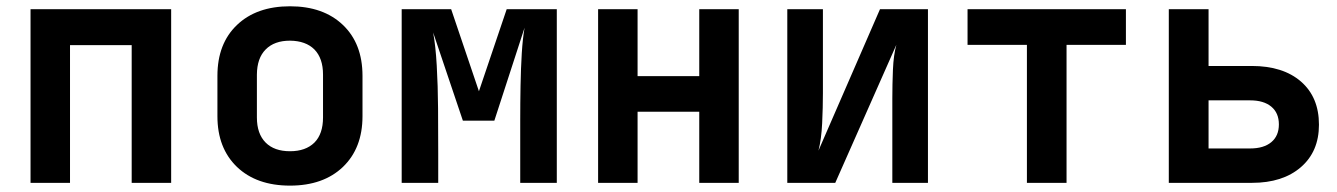

<svg xmlns="http://www.w3.org/2000/svg" viewBox="-20 -579 4234 608"><path d="M76.7 0V-549.8H522V0H397V-436H201.7V0Z M898.4 8.8Q792.5 8.8 730.5 -50.3Q668.5 -109.9 668.5 -210.9V-338.9Q668.5 -440.9 730.5 -500Q792.5 -559.1 898.4 -559.1Q1003.9 -559.1 1065.9 -500Q1127.9 -440.9 1127.9 -338.9V-210.9Q1127.9 -109.9 1065.9 -50.3Q1003.9 8.8 898.4 8.8ZM898.4 -100.1Q947.8 -100.1 975.6 -127.4Q1002.9 -154.8 1002.9 -207V-342.8Q1002.9 -394.5 975.6 -422.4Q948.2 -449.7 898.4 -450.2Q848.6 -450.2 821.3 -422.4Q793.9 -395 793.5 -342.8V-207Q793.5 -155.3 821.3 -127.4Q848.6 -100.1 898.4 -100.1Z M1252 0V-549.8H1408.7L1496.6 -290L1584.5 -549.8H1743.2V0H1627.4V-94.2Q1627.4 -143.1 1627.4 -198Q1627.4 -252.9 1628.4 -307.9Q1629.4 -362.8 1632.3 -410.4Q1635.3 -458 1641.1 -491.2L1545.4 -196.8H1445.8L1351.6 -476.1Q1359.4 -435.1 1363 -371.6Q1366.7 -308.1 1367.2 -235.6Q1367.7 -163.1 1367.7 -94.2V0Z M1874 0V-549.8H1999V-337.9H2194.3V-549.8H2319.3V0H2194.3V-225.1H1999V0Z M2473.1 0V-549.8H2585.9V-284.2Q2585.9 -239.3 2583.5 -188.7Q2581.1 -138.2 2571.8 -102.1L2766.6 -549.8H2918.5V0H2805.7V-267.1Q2805.7 -311 2807.6 -357.9Q2809.6 -404.8 2818.4 -437L2625 0Z M3231.9 0V-437H3043.9V-549.8H3545.4V-437H3357.4V0Z M3681.2 0V-549.8H3807.1V-370.1H3943.8Q4043 -370.1 4099.9 -320.6Q4156.7 -271 4156.7 -184.1Q4156.7 -99.1 4099.4 -49.6Q4042 0 3944.8 0ZM3807.1 -108.9H3939Q3981.9 -108.9 4005.9 -128.9Q4029.8 -148.9 4029.8 -185.1Q4029.8 -221.2 4005.9 -241.2Q3981.9 -261.2 3939 -261.2H3807.1Z"/></svg>

Font: UDEV Gothic 35
Style: Bold
Weight: 700
Version: v2.1.0; ttfautohint (v1.8.4.7-5d5b-dirty) -l 6 -r 45 -G 200 